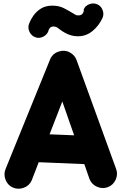

<svg xmlns="http://www.w3.org/2000/svg" viewBox="-20 -1026 712 1133"><path d="M55.7 80.6Q24.4 66.4 12.2 33.4Q0 0.5 13.7 -30.8L276.4 -677.2Q291 -710.4 326.7 -721.9Q362.3 -733.4 393.6 -715.8Q420.9 -700.2 431.2 -673.3L664.6 -30.8Q677.2 1 663.1 33.2Q648.9 65.4 617.2 78.1Q585.4 90.3 553.2 76.4Q521 62.5 508.3 30.8L477.5 -57.6L208.5 -68.8L167 38.6Q153.3 69.8 120.1 82Q86.9 94.2 55.7 80.6ZM347.7 -427.2 272.5 -233.4 417.5 -227.5ZM189.9 -805.7Q166.5 -813.5 154.8 -836.7Q143.1 -859.9 150.4 -882.3Q159.7 -908.7 177.5 -934.1Q195.3 -959.5 222.7 -976.1Q250 -992.7 288.6 -992.7Q328.1 -992.7 357.9 -977.3Q387.7 -961.9 411.1 -947.3Q419.4 -942.9 425 -939Q430.7 -935.1 440.9 -935.1Q459 -935.1 466.3 -944.3Q473.6 -953.6 474.4 -962.2Q475.1 -970.7 473.1 -968.3Q481.9 -991.7 506.3 -1001Q530.8 -1010.3 552.7 -1001Q575.7 -991.7 585.2 -967.5Q594.7 -943.4 585.4 -921.4Q564.9 -875.5 526.9 -843.8Q488.8 -812 440.9 -812Q411.1 -812 385.7 -822Q360.4 -832 335.9 -850.1Q325.7 -858.4 317.1 -864Q308.6 -869.6 295.9 -869.6Q282.2 -869.6 275.4 -862.1Q268.6 -854.5 266.8 -848.1Q265.1 -841.8 266.6 -845.2Q258.8 -821.8 235.8 -809.8Q212.9 -797.9 189.9 -805.7Z"/></svg>

Font: Mikhak-FD Black
Style: Regular
Weight: 900
Designer: Amin Abedi
Version: Version 3.2